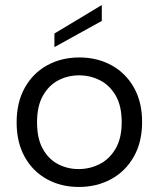

<svg xmlns="http://www.w3.org/2000/svg" viewBox="-20 -735 630 762"><path d="M384 -715V-652L196 -548V-602ZM293 7Q222 7 166 -24Q110 -55 78 -112.5Q46 -170 46 -249Q46 -329 78.5 -387Q111 -445 167.5 -476Q224 -507 295 -507Q366 -507 422.5 -476Q479 -445 511.5 -387.5Q544 -330 544 -251Q544 -171 511 -113Q478 -55 421 -24Q364 7 293 7ZM292 -64Q336 -64 375 -83.5Q414 -103 438.5 -144.5Q463 -186 463 -250Q463 -315 439 -356Q415 -397 376.5 -416.5Q338 -436 294 -436Q250 -436 212 -416.5Q174 -397 150.5 -355.5Q127 -314 127 -250Q127 -185 150 -144Q173 -103 210.5 -83.5Q248 -64 292 -64Z"/></svg>

Font: Albert Sans
Style: Regular
Weight: 400
Designer: Andreas Rasmussen
Foundry: a.Foundry
Version: Version 1.025